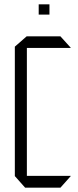

<svg xmlns="http://www.w3.org/2000/svg" viewBox="-20 -873 362 893"><path d="M97 0 49 -54V-55H309V-54L261 0ZM49 -55V-656L104 -704H105V-55ZM105 -650V-704H261L309 -651V-650ZM160 -805V-853H210V-805Z"/></svg>

Font: Foldit Light
Style: Regular
Weight: 300
Version: Version 1.003